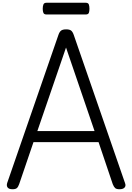

<svg xmlns="http://www.w3.org/2000/svg" viewBox="-20 -1359 960 1393"><path d="M71 14Q45 14 35.5 1.5Q26 -11 32 -31L404 -1106Q412 -1129 424 -1137.5Q436 -1146 460 -1146Q484 -1146 495.5 -1137.5Q507 -1129 515 -1106L887 -31Q895 -11 884 1.5Q873 14 847 14Q825 14 815.5 5.5Q806 -3 798 -23L695 -328H223L119 -23Q112 -3 102.5 5.5Q93 14 71 14ZM251 -408H666L459 -1014ZM317 -1254Q300 -1254 295 -1265.5Q290 -1277 290 -1295Q290 -1314 295 -1326.5Q300 -1339 317 -1339H602Q620 -1339 624.5 -1326.5Q629 -1314 629 -1295Q629 -1277 624.5 -1265.5Q620 -1254 602 -1254Z"/></svg>

Font: Playwrite BR
Style: Regular
Weight: 400
Designer: Veronika Burian, José Scaglione
Foundry: TypeTogether
Version: Version 1.002